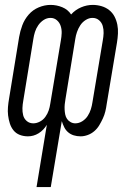

<svg xmlns="http://www.w3.org/2000/svg" viewBox="-20 -548 540 783"><path d="M129 215 171 -39Q165 -29 156.5 -20Q148 -11 137.5 -4.5Q127 2 116 5Q105 8 94 8Q76 8 60.5 2Q45 -4 35 -16.5Q25 -29 20 -45Q15 -61 13 -77.5Q11 -94 12.5 -111.5Q14 -129 17 -146L58 -397Q62 -421 71 -445Q80 -469 97 -488.5Q114 -508 138 -518Q162 -528 186 -528Q211 -528 234 -518.5Q257 -509 270 -489Q287 -508 310.5 -518Q334 -528 358 -528Q376 -528 393.5 -523Q411 -518 425 -507Q439 -496 447 -480.5Q455 -465 458.5 -447.5Q462 -430 461 -411Q460 -392 457 -374L415 -123Q413 -108 409.5 -93.5Q406 -79 399.5 -65Q393 -51 385 -37.5Q377 -24 365 -13.5Q353 -3 338 2.5Q323 8 309 8Q294 8 281 4Q268 0 258 -8.5Q248 -17 242 -29Q236 -41 232 -54L187 215ZM116 -45Q129 -45 142.5 -52Q156 -59 165 -71.5Q174 -84 178.5 -97.5Q183 -111 185 -125L228 -382Q231 -398 231.5 -413Q232 -428 227.5 -442Q223 -456 212 -465.5Q201 -475 186 -475Q171 -475 158 -466.5Q145 -458 136 -445Q127 -432 122.5 -417.5Q118 -403 116 -389L75 -138Q72 -122 71.5 -107Q71 -92 74.5 -78Q78 -64 89 -54.5Q100 -45 116 -45ZM287 -45Q302 -45 315.5 -53.5Q329 -62 337.5 -75Q346 -88 350.5 -102.5Q355 -117 357 -131L399 -382Q402 -398 402.5 -413Q403 -428 399 -442Q395 -456 384 -465.5Q373 -475 357 -475Q343 -475 329.5 -466.5Q316 -458 307.5 -445Q299 -432 294 -417.5Q289 -403 287 -389L247 -144Q245 -133 244 -122.5Q243 -112 243.5 -101.5Q244 -91 246 -81Q248 -71 253.5 -63Q259 -55 268 -50Q277 -45 287 -45Z"/></svg>

Font: Iosevka Term Curly Lt Obl
Style: Regular
Weight: 300
Italic angle: -9°
Designer: Belleve Invis
Foundry: Belleve Invis
Version: Version 32.3.0